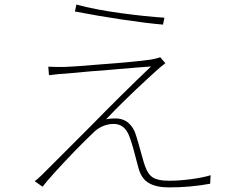

<svg xmlns="http://www.w3.org/2000/svg" viewBox="-20 -787 1040 835"><path d="M695 -710 689 -680Q618 -686 511 -702Q404 -718 306 -737L312 -767Q400 -744 508 -729.5Q616 -715 695 -710ZM654 -474 622 -445Q516 -347 441 -268Q457 -272 481 -272Q516 -272 539 -252Q562 -232 572 -197Q583 -162 592 -128Q596 -114 600.5 -97.5Q605 -81 611 -64Q623 -29 645 -15Q667 -1 714 -1Q761 -1 812.5 -8Q864 -15 896 -25L894 12Q808 28 715 28Q661 28 628 9.5Q595 -9 582 -57Q556 -160 544 -190Q524 -248 475 -248Q429 -248 392 -216Q355 -181 308 -133Q202 -23 165 25L131 1Q145 -9 162 -26L371 -235Q514 -381 637 -498L572 -493Q543 -490 488 -486Q425 -480 377 -477L267 -467Q240 -466 193 -460L190 -497Q236 -495 264 -496Q299 -497 405 -506Q569 -518 637 -528Q667 -534 677 -538L699 -512Q688 -504 675 -493Q662 -482 654 -474Z"/></svg>

Font: Merged Yaku Han JP Thin
Style: Regular
Weight: 250
Designer: Ryoko NISHIZUKA 西塚涼子 (kana, bopomofo & ideographs); Paul D. Hunt (Latin, Greek & Cyrillic); Sandoll Communications 산돌커뮤니
Foundry: Adobe
Version: Version 2.004